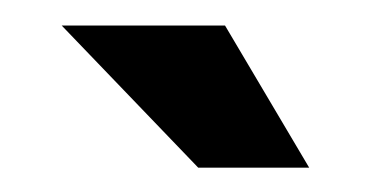

<svg xmlns="http://www.w3.org/2000/svg" viewBox="-20 -734 310 154"><path d="M139 -599.5H228L160.5 -713.5H29.5Z"/></svg>

Font: Anybody Condensed Black
Style: Regular
Weight: 900
Width: 3
Designer: Tyler Finck
Foundry: Etcetera Type Company
Version: Version 1.113;gftools[0.9.25]